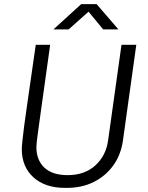

<svg xmlns="http://www.w3.org/2000/svg" viewBox="-20 -904 719 934"><path d="M297 10Q199 10 142.5 -41.5Q86 -93 86 -179Q86 -190 89 -218.5Q92 -247 97 -287Q102 -327 109 -373.5Q116 -420 122.5 -467.5Q129 -515 135.5 -558Q142 -601 146.5 -634.5Q151 -668 154 -686H224Q208 -571 196.5 -489Q185 -407 177.5 -353Q170 -299 165.5 -266Q161 -233 159 -215.5Q157 -198 157 -189Q157 -125 196 -88.5Q235 -52 309 -52Q392 -52 444 -99.5Q496 -147 506 -222L571 -686H643L578 -220Q568 -150 530.5 -98.5Q493 -47 435.5 -18.5Q378 10 305 10ZM240 -761 375 -884H450L556 -761H482L400 -860H425L314 -761Z"/></svg>

Font: Chivo ExtraLight
Style: Italic
Weight: 250
Italic angle: -8.05°
Designer: Hector Gatti
Foundry: Omnibus-Type
Version: Version 2.002